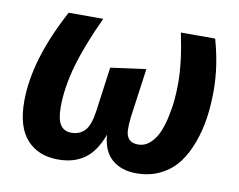

<svg xmlns="http://www.w3.org/2000/svg" viewBox="-65 -615 892 716"><g transform="rotate(10 381.0 -257.0)"><path d="M195.8 16.1Q120.6 16.1 77.4 -31.5Q34.2 -79.1 34.2 -175.8Q34.2 -333 140.1 -529.8H271Q220.2 -420.9 196 -336.4Q171.9 -252 171.9 -178.2Q171.9 -131.8 185.8 -111.3Q199.7 -90.8 227.1 -90.8Q258.3 -90.8 277.8 -111.1Q297.4 -131.3 305.2 -187L328.1 -355L461.9 -373L436 -186Q432.6 -156.7 433.6 -135.5Q434.6 -114.3 446 -102.5Q457.5 -90.8 480 -90.8Q505.4 -90.8 525.1 -108.9Q544.9 -127 556.4 -153.8Q567.9 -180.7 575.4 -216.3Q583 -252 585.4 -282.5Q587.9 -313 587.9 -342.8Q587.9 -421.4 564.9 -529.8H694.8Q723.1 -430.2 723.1 -337.9Q723.1 -284.2 716.3 -235.6Q709.5 -187 692.6 -140.1Q675.8 -93.3 650.1 -59.3Q624.5 -25.4 584 -4.6Q543.5 16.1 492.2 16.1Q434.6 16.1 399.4 -14.6Q364.3 -45.4 359.9 -106.9Q336.4 -42 296.1 -12.9Q255.9 16.1 195.8 16.1Z"/></g></svg>

Font: FiraGO SemiBold
Style: Italic
Weight: 600
Italic angle: -8°
Designer: bBox Type GmbH
Foundry: bBox Type GmbH
Version: Version 1.001;PS 001.001;hotconv 1.0.88;makeotf.lib2.5.64775